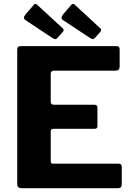

<svg xmlns="http://www.w3.org/2000/svg" viewBox="-20 -983 694 1003"><path d="M70 -723Q70 -742 86 -742H590Q605 -742 605 -725V-635Q605 -614 584 -614H264Q245 -614 245 -598V-453Q245 -436 260 -436H472Q489 -436 489 -420V-324Q489 -318 485.5 -314Q482 -310 473 -310H259Q245 -310 245 -298V-141Q245 -128 256 -128H598Q616 -128 616 -113V-18Q616 -10 611.5 -5Q607 0 596 0H92Q70 0 70 -21V-723ZM155 -956Q164 -968 174 -958L308 -835Q318 -826 306 -814L280 -785Q274 -778 268.5 -778.5Q263 -779 253 -785L116 -876Q105 -883 105 -890Q105 -897 112 -906ZM351 -956Q360 -968 371 -958L504 -835Q514 -826 502 -814L476 -785Q470 -778 464.5 -778.5Q459 -779 450 -785L312 -876Q301 -883 301.5 -890Q302 -897 308 -906Z"/></svg>

Font: Libre Franklin Thin
Style: Bold
Weight: 700
Version: Version 3.000